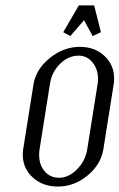

<svg xmlns="http://www.w3.org/2000/svg" viewBox="-20 -684 438 704"><path d="M63.5 -116.7Q63.5 -126 64.9 -136.2L103 -376Q112.3 -430.7 162.8 -471.4Q213.4 -512.2 272.9 -512.2Q327.6 -512.2 363 -479Q398.4 -445.8 398.4 -396.5Q398.4 -386.2 397 -376L358.9 -136.2Q349.6 -80.6 300.8 -40.3Q252 0 191.9 0Q136.7 0 100.1 -33.4Q63.5 -66.9 63.5 -116.7ZM123.5 -116.2Q123.5 -79.6 143.8 -55.9Q164.1 -32.2 196.8 -32.2Q231.9 -32.2 262.5 -63.2Q293 -94.2 299.8 -136.2L337.9 -376Q339.4 -385.3 339.4 -394.5Q339.4 -430.7 319.1 -455.3Q298.8 -480 268.1 -480Q230.5 -480 200 -449.7Q169.4 -419.4 163.1 -376L125 -136.2Q123.5 -126 123.5 -116.2ZM211.9 -565.9 269 -664.1H325.2L350.1 -565.9L319.8 -551.8L288.1 -609.9L237.8 -551.8Z"/></svg>

Font: Gawaa
Style: Italic
Weight: 400
Designer: T. Christopher White
Version: Version 1.0